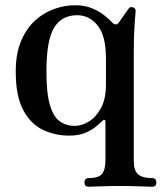

<svg xmlns="http://www.w3.org/2000/svg" viewBox="-20 -505 626 732"><path d="M318 207Q302 207 302 191Q302 174 318 174Q356 174 369 158Q382 142 382 106V-40Q382 -48 378 -48Q374 -48 369 -43Q360 -34 344 -21Q328 -8 303.5 2Q279 12 243 12Q191 12 144.5 -9.5Q98 -31 69 -84.5Q40 -138 40 -232Q40 -301 60.5 -349Q81 -397 114 -427Q147 -457 187 -471Q227 -485 266 -485Q303 -485 330.5 -473.5Q358 -462 377 -447Q396 -432 406 -421Q421 -404 433 -419Q439 -427 451.5 -445.5Q464 -464 471 -473Q476 -480 487 -477Q498 -474 497 -462Q496 -451 493 -410Q490 -369 490 -295V109Q490 145 506.5 159.5Q523 174 560 174Q576 174 576 191Q576 207 560 207Q553 207 529.5 206Q506 205 480 204.5Q454 204 436 204Q419 204 394 204.5Q369 205 347.5 206Q326 207 318 207ZM265 -25Q291 -25 318.5 -41.5Q346 -58 365 -93Q384 -128 384 -184V-281Q384 -368 352.5 -407.5Q321 -447 274 -447Q215 -447 186 -399Q157 -351 157 -232Q157 -149 170.5 -104Q184 -59 208.5 -42Q233 -25 265 -25Z"/></svg>

Font: Zen Antique Soft
Style: Regular
Weight: 400
Designer: Yoshimichi Ohira
Foundry: Positype
Version: Version 1.001